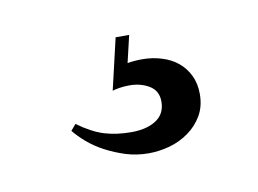

<svg xmlns="http://www.w3.org/2000/svg" viewBox="-34 -35 312 232"><g transform="rotate(-10 122.0 80.5)"><path d="M118.2 8.3H134.8L127 41.5Q135.7 40 145 40Q157.7 40 168.9 43.5Q180.2 46.9 188.5 53.7Q196.8 60.5 201.7 70.6Q206.5 80.6 206.5 93.3Q206.5 108.4 200 119.6Q193.4 130.9 182.9 138.4Q172.4 146 159.4 149.7Q146.5 153.3 133.3 153.3Q118.7 153.3 105.5 149.2Q92.3 145 80.8 138.9Q69.3 132.8 60.5 125.2Q51.8 117.7 45.9 110.4L52.2 103Q69.8 115.7 84.5 120.1Q99.1 124.5 117.2 124.5Q136.2 124.5 147.7 116.9Q159.2 109.4 159.2 94.2Q159.2 81.1 148.7 74.7Q138.2 68.4 124.5 68.4Q118.2 68.4 112.3 69.3Q106.4 70.3 103.5 71.3Z"/></g></svg>

Font: Montez
Style: Regular
Weight: 400
Designer: Astigmatic (AOETI)
Foundry: Astigmatic (AOETI)
Version: Version 1.000